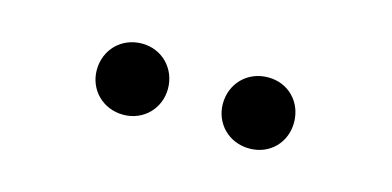

<svg xmlns="http://www.w3.org/2000/svg" viewBox="-30 -883 675 331"><g transform="rotate(15 307.0 -717.5)"><path d="M195 -654C231 -654 258 -682 258 -717C258 -753 231 -781 195 -781C158 -781 131 -753 131 -717C131 -682 158 -654 195 -654ZM420 -654C457 -654 483 -682 483 -717C483 -753 457 -781 420 -781C383 -781 356 -753 356 -717C356 -682 383 -654 420 -654Z"/></g></svg>

Font: Source Han Sans JP Medium
Style: Regular
Weight: 500
Designer: Ryoko NISHIZUKA 西塚涼子 (kana, bopomofo & ideographs); Paul D. Hunt (Latin, Greek & Cyrillic); Sandoll Communications 산돌커뮤니
Foundry: Adobe
Version: Version 2.002;hotconv 1.0.116;makeotfexe 2.5.65601